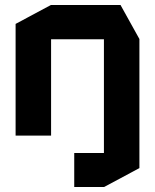

<svg xmlns="http://www.w3.org/2000/svg" viewBox="-20 -539 616 763"><path d="M275 204V69H393V-383H183V0H42V-444L182 -519H459L534 -384V129L394 204Z"/></svg>

Font: Foldit Thin
Style: Bold
Weight: 700
Version: Version 1.003